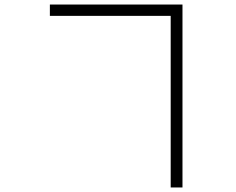

<svg xmlns="http://www.w3.org/2000/svg" viewBox="-20 -779 1040 847"><path d="M733 -709V48H785V-759H200V-709Z"/></svg>

Font: Spoqa Han Sans Neo Light
Style: Regular
Weight: 300
Designer: [Spoqa Han Sans Neo] Dong-huui Kim  Younghwa Kang  Yujin Lee  [Noto Sans] Ryoko NISHIZUKA  (kana & ideographs); Paul D. 
Foundry: Spoqa (http://www.spoqa-han-sans.com)
Version: Version 1.000